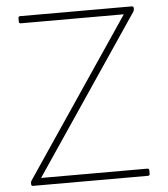

<svg xmlns="http://www.w3.org/2000/svg" viewBox="-52 -781 724 828"><g transform="rotate(-5 309.5 -367.0)"><path d="M58 0Q50 0 50 -8V-13Q50 -19 53 -23L512 -703H66Q58 -703 58 -711V-726Q58 -734 66 -734H549Q557 -734 557 -726V-721Q557 -716 554 -711L95 -31H555Q563 -31 563 -23V-8Q563 0 555 0Z"/></g></svg>

Font: LINE Seed Sans TH App Thin
Style: Regular
Weight: 250
Designer: Dalton Maag Ltd | Thai characters by Cadson Demak Co.,Ltd.
Foundry: Dalton Maag Ltd
Version: Version 1.003